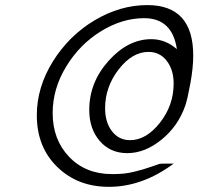

<svg xmlns="http://www.w3.org/2000/svg" viewBox="-20 -723 776 751"><path d="M124 -272Q124 -381.8 187 -482.9Q250 -584 350.1 -643.6Q450.2 -703.1 556.2 -703.1Q736.3 -703.1 735.8 -504.9Q735.8 -459 724.9 -398.4Q713.9 -337.9 705.1 -311Q677.2 -230 612.1 -177Q546.9 -124 478 -124Q411.1 -124 370.1 -171.6Q329.1 -219.2 329.1 -293Q329.1 -400.9 405 -485.4Q481 -569.8 571.8 -569.8Q627 -569.8 671.9 -530.8Q653.8 -651.9 543.9 -651.9Q458 -651.9 375 -600.8Q292 -549.8 239 -462.9Q186 -376 186 -280.8Q186 -176.8 250.5 -109.4Q314.9 -42 418.9 -42Q442.9 -42 463.4 -43.9Q483.9 -45.9 505.9 -51.5Q527.8 -57.1 538.3 -60.1Q548.8 -63 573.5 -71.5Q598.1 -80.1 604 -82Q606.9 -83 626 -83H659.2Q537.1 7.8 405.8 7.8Q283.7 7.8 203.9 -70.1Q124 -147.9 124 -272ZM391.1 -299.8Q391.1 -244.6 418 -209.7Q444.8 -174.8 488.8 -174.8Q551.8 -174.8 605.5 -242.9Q659.2 -311 659.2 -396Q659.2 -450.2 632.1 -485.1Q605 -520 561 -520Q497.1 -520 444.1 -451.4Q391.1 -382.8 391.1 -299.8Z"/></svg>

Font: CMU Bright
Style: Oblique
Weight: 500
Italic angle: -12°
Version: Version 0.7.0